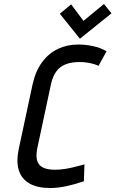

<svg xmlns="http://www.w3.org/2000/svg" viewBox="-20 -935 581 966"><path d="M541 -868 503 -915 400 -830 338 -913 281 -866 382 -740ZM476 -604 516 -677Q486 -695 448 -703Q410 -711 373 -711Q318 -711 271.5 -689Q225 -667 192 -622.5Q159 -578 144 -511L74 -184Q61 -121 75 -77.5Q89 -34 129 -11.5Q169 11 232 11Q270 11 312.5 2Q355 -7 402 -23L405 -108Q392 -105 367 -98Q342 -91 313 -86Q284 -81 256 -81Q220 -81 197.5 -91.5Q175 -102 167.5 -125Q160 -148 167 -186L237 -514Q246 -552 263.5 -576Q281 -600 310.5 -611.5Q340 -623 382 -623Q406 -623 431 -618Q456 -613 476 -604Z"/></svg>

Font: Advent Pro SemiBold
Style: Italic
Weight: 600
Italic angle: -12°
Version: Version 3.000